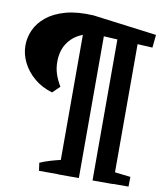

<svg xmlns="http://www.w3.org/2000/svg" viewBox="-92 -768 876 1010"><g transform="rotate(10 345.5 -262.5)"><path d="M181 -253Q124 -270 84 -304Q44 -338 22 -382Q0 -426 0 -473Q0 -516 18.5 -556.5Q37 -597 76.5 -629Q116 -661 177.5 -678Q239 -695 326 -690L667 -646L660 -577L383 -592Q326 -596 279.5 -576Q233 -556 206.5 -515.5Q180 -475 180 -417Q180 -382 190 -352Q200 -322 219 -290ZM185 165 179 123Q203 112 233.5 103Q264 94 286.5 89Q309 84 309 84V165ZM523 165 526 97 664 113 663 165ZM288 166V-609H398V166ZM471 166V-609H580V166Z"/></g></svg>

Font: Eczar
Style: Bold
Weight: 700
Designer: Vaibhav Singh
Foundry: Rosetta Type Foundry
Version: Version 2.000